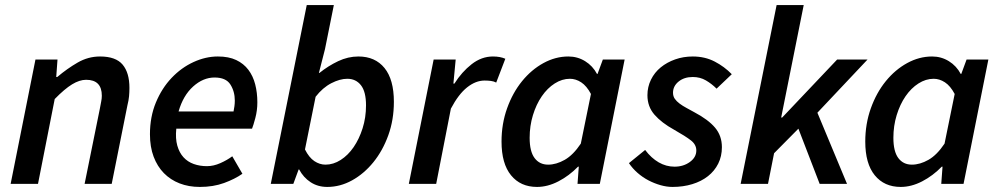

<svg xmlns="http://www.w3.org/2000/svg" viewBox="-20 -726 3945 758"><path d="M22 0 120 -491H207L202 -422H206Q245 -455 286.5 -479Q328 -503 375 -503Q437 -503 464 -471Q491 -439 491 -379Q491 -362 489.5 -346Q488 -330 483 -310L421 0H314L374 -296Q377 -313 379.5 -325Q382 -337 382 -348Q382 -411 320 -411Q294 -411 264.5 -393Q235 -375 196 -335L130 0Z M572 -196Q572 -265 595.5 -321.5Q619 -378 657.5 -418.5Q696 -459 744 -481Q792 -503 840 -503Q883 -503 912.5 -489Q942 -475 960.5 -450.5Q979 -426 987.5 -393Q996 -360 996 -322Q996 -290 988 -260Q980 -230 975 -218H676Q672 -179 680 -151Q688 -123 704.5 -105Q721 -87 745 -78.5Q769 -70 797 -70Q823 -70 850 -82Q877 -94 897 -109L937 -40Q907 -19 864.5 -3.5Q822 12 769 12Q725 12 689 -2Q653 -16 627 -42.5Q601 -69 586.5 -107.5Q572 -146 572 -196ZM685 -286H902Q904 -296 905.5 -306.5Q907 -317 907 -329Q907 -365 889.5 -392.5Q872 -420 827 -420Q782 -420 742.5 -384.5Q703 -349 685 -286Z M1138 0H1049L1191 -706H1298L1263 -532L1239 -438H1241Q1276 -466 1315 -484.5Q1354 -503 1395 -503Q1461 -503 1498 -457.5Q1535 -412 1535 -324Q1535 -253 1513 -192Q1491 -131 1454 -85.5Q1417 -40 1370 -14Q1323 12 1272 12Q1235 12 1206.5 -6.5Q1178 -25 1161 -57H1159ZM1351 -415Q1322 -415 1288 -397.5Q1254 -380 1226 -344L1184 -136Q1200 -104 1221 -90Q1242 -76 1265 -76Q1296 -76 1325 -94.5Q1354 -113 1376 -145Q1398 -177 1411.5 -219.5Q1425 -262 1425 -310Q1425 -364 1405 -389.5Q1385 -415 1351 -415Z M1594 0 1692 -491H1779L1770 -396H1774Q1803 -442 1842 -472.5Q1881 -503 1926 -503Q1955 -503 1975 -494L1939 -400Q1930 -405 1918 -406.5Q1906 -408 1893 -408Q1858 -408 1824 -381Q1790 -354 1760 -297L1702 0Z M2100 12Q2035 12 1997.5 -34Q1960 -80 1960 -167Q1960 -237 1982 -298.5Q2004 -360 2041 -405.5Q2078 -451 2125.5 -477Q2173 -503 2224 -503Q2260 -503 2290 -484.5Q2320 -466 2337 -434H2339L2360 -491H2446L2348 0H2260L2265 -68H2262Q2227 -32 2184.5 -10Q2142 12 2100 12ZM2144 -76Q2176 -76 2209.5 -95Q2243 -114 2273 -159L2313 -355Q2296 -387 2274.5 -401Q2253 -415 2230 -415Q2199 -415 2170 -396.5Q2141 -378 2119 -346Q2097 -314 2084 -271.5Q2071 -229 2071 -182Q2071 -128 2090.5 -102Q2110 -76 2144 -76Z M2635 12Q2612 12 2587.5 5Q2563 -2 2540 -14Q2517 -26 2497 -43.5Q2477 -61 2463 -82L2527 -134Q2551 -102 2580.5 -85Q2610 -68 2643 -68Q2678 -68 2703.5 -86.5Q2729 -105 2729 -132Q2729 -155 2708 -171.5Q2687 -188 2641 -214Q2592 -241 2564 -273Q2536 -305 2536 -350Q2536 -383 2550 -411.5Q2564 -440 2588.5 -460Q2613 -480 2645.5 -491.5Q2678 -503 2715 -503Q2763 -503 2801.5 -483Q2840 -463 2869 -433L2809 -376Q2790 -395 2767 -408.5Q2744 -422 2715 -422Q2681 -422 2659 -404Q2637 -386 2637 -360Q2637 -346 2644 -336Q2651 -326 2663 -317Q2675 -308 2690 -300Q2705 -292 2721 -283Q2776 -254 2803 -222Q2830 -190 2830 -145Q2830 -109 2815.5 -80Q2801 -51 2775 -30.5Q2749 -10 2713 1Q2677 12 2635 12Z M2904 0 3046 -706H3153L3064 -262H3068L3285 -491H3405L3207 -281L3324 0H3216L3132 -218L3036 -121L3012 0Z M3536 12Q3471 12 3433.5 -34Q3396 -80 3396 -167Q3396 -237 3418 -298.5Q3440 -360 3477 -405.5Q3514 -451 3561.5 -477Q3609 -503 3660 -503Q3696 -503 3726 -484.5Q3756 -466 3773 -434H3775L3796 -491H3882L3784 0H3696L3701 -68H3698Q3663 -32 3620.5 -10Q3578 12 3536 12ZM3580 -76Q3612 -76 3645.5 -95Q3679 -114 3709 -159L3749 -355Q3732 -387 3710.5 -401Q3689 -415 3666 -415Q3635 -415 3606 -396.5Q3577 -378 3555 -346Q3533 -314 3520 -271.5Q3507 -229 3507 -182Q3507 -128 3526.5 -102Q3546 -76 3580 -76Z"/></svg>

Font: TypoPRO Source Sans Pro
Style: Italic
Weight: 600
Italic angle: -11°
Designer: Paul D. Hunt
Foundry: Adobe Systems Incorporated
Version: Version 1.075;PS 2.000;hotconv 1.0.86;makeotf.lib2.5.63406